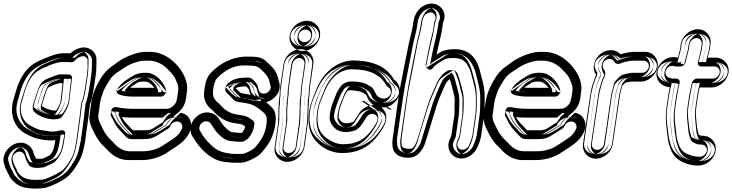

<svg xmlns="http://www.w3.org/2000/svg" viewBox="-29 -847 4153 1089"><path d="M344 -425H309C307 -425 305 -424 303 -424C287 -420 258 -408 244 -402C200 -385 195 -363 175 -306C171 -294 168 -282 166 -276C158 -255 148 -228 169 -209C192 -189 236 -170 277 -170H281L302 -173C309 -174 316 -178 320 -183C338 -204 352 -230 361 -258C362 -261 363 -264 363 -267C370 -331 376 -375 379 -398L380 -401C381 -410 377 -419 369 -423C365 -425 349 -425 344 -425ZM208 -246C211 -261 217 -278 223 -297C232 -326 238 -343 244 -350C260 -359 285 -369 305 -375H326C323 -351 319 -315 314 -269C308 -250 300 -235 290 -221L283 -220C255 -221 224 -233 208 -246ZM431 -256C426 -211 419 -154 409 -86L403 -41C390 28 386 37 355 84C342 104 329 117 317 125C299 137 235 170 210 172C130 178 99 164 78 137C74 131 72 129 70 126C69 124 67 117 65 113C56 97 50 84 47 75L43 61C37 41 53 22 67 16C88 7 106 20 110 33L114 45C117 60 125 73 136 90C145 103 170 107 189 105C202 104 211 103 211 103C215 103 220 102 223 100C240 92 273 81 287 66C325 24 330 -11 340 -83C341 -87 345 -115 312 -107C287 -101 269 -100 258 -101C220 -106 196 -110 189 -113C153 -127 130 -141 119 -153C87 -187 80 -229 99 -285C102 -292 104 -303 108 -316C126 -382 153 -423 183 -443C215 -464 290 -495 319 -495H365C366 -495 368 -495 371 -494C381 -492 393 -498 399 -507C404 -514 414 -521 433 -527C444 -530 454 -530 467 -512C468 -511 469 -509 468 -504C468 -502 467 -500 467 -499C469 -476 468 -450 464 -421L456 -366C449 -315 440 -280 433 -264C432 -261 431 -258 431 -256ZM481 -254C491 -279 499 -316 506 -366L514 -421C519 -452 517 -479 518 -507C520 -557 469 -588 425 -575C404 -569 387 -560 371 -545H327C302 -545 271 -535 232 -519C207 -509 185 -500 159 -483C111 -450 79 -395 59 -322C56 -310 53 -301 51 -295C28 -225 37 -162 80 -116C98 -97 126 -81 165 -66C183 -59 243 -46 285 -52C278 -11 276 7 254 33C243 40 224 48 212 53C206 53 183 55 176 53C167 38 165 32 163 26L159 13C149 -20 107 -53 53 -30C18 -15 -21 31 -6 81L-2 95C2 110 10 122 19 141C29 164 39 175 60 193C91 219 141 226 207 221C227 220 248 213 275 201C330 177 364 155 396 106C429 56 439 34 453 -39L459 -86C469 -153 476 -208 481 -254ZM344 -400H309C297 -397 268 -385 253 -379C219 -366 219 -358 198 -298C194 -288 193 -277 189 -267C180 -242 179 -233 186 -227C203 -212 242 -195 277 -195H278L298 -198C298 -198 301 -199 301 -200C317 -219 329 -240 337 -265C338 -267 338 -268 339 -270C346 -331 351 -376 354 -400ZM192 -227 181 -236 183 -250C186 -269 193 -287 199 -305C208 -335 214 -352 225 -366L228 -370L232 -372C250 -382 277 -393 299 -399L302 -400H355L351 -372C348 -348 343 -312 338 -266V-264L337 -261C330 -241 322 -222 310 -206L304 -198L284 -195H282C247 -196 213 -210 192 -227ZM456 -253C451 -207 444 -150 434 -82L428 -36C415 34 407 50 376 97C362 119 346 134 331 145C309 160 249 193 212 196C130 202 87 189 59 153L58 152L57 151C53 146 53 144 51 142L50 140L48 138C45 132 44 129 43 126C33 109 27 95 23 82L19 68C8 31 35 2 57 -7C93 -22 126 0 134 26L138 39L139 40C141 51 145 59 156 75C159 77 174 81 187 80C201 79 206 78 211 78H212C232 69 263 56 269 49C301 13 305 -11 315 -82C291 -77 270 -74 255 -76C216 -81 193 -85 180 -90C142 -105 116 -119 101 -136C62 -178 54 -231 75 -293C77 -300 81 -309 84 -322C103 -392 132 -439 169 -464C205 -488 279 -520 319 -520H365C369 -520 367 -520 375 -519C375 -519 377 -520 378 -521C387 -534 403 -544 426 -551C433 -553 442 -555 452 -553C467 -550 478 -539 487 -526C490 -521 494 -512 493 -502C493 -499 492 -501 492 -500C494 -475 492 -447 488 -417L480 -362C473 -310 465 -276 456 -254ZM456 -257C451 -211 445 -156 435 -89L428 -44C414 29 407 44 375 93C346 138 319 154 265 178C239 189 220 195 205 196C140 201 98 194 76 175C56 158 51 152 42 131C33 111 25 98 22 88L18 74C8 41 36 5 63 -7C102 -24 129 0 135 20L139 33C141 39 145 51 155 67L160 75L169 77C187 83 208 78 214 78H218L222 76C234 71 254 63 268 54L271 52L273 49C300 18 303 -9 310 -48L315 -82L282 -77C247 -72 186 -84 174 -89C136 -104 112 -118 98 -133C62 -171 54 -223 75 -287C77 -294 80 -303 83 -316C102 -386 132 -434 173 -462C196 -477 216 -486 241 -496C280 -512 308 -520 327 -520H381L388 -527C401 -539 413 -545 432 -551C437 -552 443 -553 448 -553C473 -552 494 -533 493 -508C492 -479 493 -453 489 -425L481 -370C474 -321 466 -284 458 -263L456 -260ZM334 -400H316C305 -396 283 -387 270 -382C244 -372 240 -361 219 -301C215 -290 213 -278 210 -270C202 -247 199 -230 208 -222C223 -209 255 -196 274 -195L281 -196C296 -214 308 -237 316 -262C317 -266 319 -268 319 -268C326 -332 331 -376 334 -400ZM171 -232 161 -240 163 -249C166 -267 172 -282 178 -301C187 -331 192 -348 203 -361L207 -365L212 -368C232 -379 259 -390 285 -397L295 -400H375L371 -373C368 -349 364 -313 359 -267L358 -266V-264C351 -244 343 -228 332 -212L323 -200L288 -195H281C232 -196 193 -214 171 -232ZM476 -255C476 -255 477 -257 477 -258C485 -277 494 -313 501 -364L509 -419C513 -449 514 -476 512 -500V-502C513 -508 512 -517 509 -521C506 -525 503 -528 500 -531C493 -538 484 -546 464 -551C442 -556 421 -552 412 -549C387 -541 370 -531 360 -520H319C258 -520 184 -483 148 -459C108 -432 82 -388 63 -320C59 -307 56 -297 54 -290C34 -231 41 -183 79 -142C95 -125 124 -109 164 -93C184 -85 208 -82 249 -77C265 -75 280 -75 294 -77C290 -47 286 -25 281 -6C274 17 265 35 247 55C242 60 221 70 200 79C195 79 190 79 183 80H177C166 64 162 54 159 42L155 29C152 20 147 12 136 4C119 -9 76 -20 40 -4C8 9 -10 36 -1 65L3 79C6 90 12 104 22 121C23 123 24 128 27 133L28 135L30 137C32 139 32 140 36 146L37 147C65 183 122 203 216 196C273 192 330 155 352 140C369 128 383 113 397 92C417 61 428 45 436 17C440 3 443 -14 448 -38L454 -84C464 -152 471 -209 476 -255ZM436 -256V-258L437 -260C446 -282 454 -318 461 -368L469 -423C473 -453 472 -478 473 -507C474 -536 452 -551 446 -553C432 -549 421 -544 409 -532L396 -520H327C322 -520 298 -515 259 -499C234 -489 216 -482 193 -467C155 -441 124 -389 104 -318C101 -305 97 -296 95 -290C73 -223 83 -167 120 -128C134 -113 155 -101 191 -87C198 -84 253 -74 275 -77L336 -85L330 -50C323 -10 321 13 295 44L292 47L288 50C272 60 252 68 240 73L230 77L217 78C215 78 188 86 154 75L139 71L133 62C123 46 121 36 119 30L115 17C111 3 97 -9 90 -12H88C87 -12 85 -12 80 -10C62 -3 26 35 39 77L43 91C46 103 54 115 63 135C73 157 79 163 98 180C116 195 142 201 201 197C205 197 222 192 247 181C298 158 324 144 354 98C386 49 394 31 408 -42L414 -87C424 -154 431 -210 436 -256Z M649 -310C672 -302 700 -299 735 -299H883C898 -299 910 -313 912 -324V-326C914 -341 907 -351 902 -362C888 -392 848 -434 803 -434H784C763 -434 741 -427 722 -415C707 -405 697 -399 695 -398C678 -389 600 -327 649 -310ZM708 -350C720 -358 725 -362 744 -374C755 -381 765 -384 776 -384H795C803 -384 814 -381 828 -369C836 -362 842 -355 847 -349H742C729 -349 718 -349 708 -350ZM981 -208C1008 -231 1023 -260 1027 -295L1031 -326C1036 -359 1029 -387 1017 -414C1006 -438 989 -464 965 -488C925 -528 876 -553 820 -553H801C776 -553 752 -548 729 -540C696 -529 662 -513 633 -491C629 -488 624 -484 620 -481C595 -465 574 -447 556 -423C528 -383 497 -325 489 -267L479 -194C475 -169 481 -144 493 -119C500 -104 517 -69 528 -55C536 -45 541 -36 547 -30L575 -2C609 37 651 61 700 61H771C827 61 879 46 924 15C976 -20 1017 -40 1044 -92C1054 -111 1059 -135 1053 -156C1045 -185 1021 -209 981 -208ZM915 -180H910H718C700 -180 681 -181 662 -183C671 -166 684 -149 704 -130C710 -124 716 -118 722 -111L725 -108H790C810 -108 824 -111 826 -112C842 -119 881 -146 895 -154C901 -166 907 -172 915 -180ZM725 -230C695 -230 665 -233 634 -239C628 -240 605 -243 601 -215L599 -201C598 -196 600 -190 602 -186C606 -179 610 -173 613 -165C624 -140 642 -115 666 -92C679 -79 691 -58 717 -58H783C806 -58 824 -60 841 -67C859 -75 898 -101 914 -111C921 -115 932 -119 938 -134C944 -145 950 -151 960 -155C984 -164 1000 -152 1004 -136C1007 -125 1004 -119 999 -109C982 -72 941 -53 900 -25C865 -1 825 11 778 11H707C674 11 644 -4 615 -38C609 -45 599 -53 586 -67C581 -73 577 -79 570 -88C560 -101 546 -134 539 -147C529 -166 527 -182 529 -194L539 -267C541 -278 543 -286 545 -292C556 -322 553 -326 573 -360C598 -403 607 -418 643 -441C649 -445 654 -448 660 -452C684 -470 710 -484 739 -493C755 -498 771 -503 793 -503H812C854 -503 892 -487 926 -451L927 -449C949 -429 963 -410 970 -390C970 -389 971 -387 971 -386C981 -369 985 -350 981 -326L976 -295C973 -267 962 -250 941 -237C934 -233 927 -230 917 -230ZM660 -333C670 -349 701 -374 707 -377C711 -379 719 -384 735 -394C751 -404 768 -409 784 -409H803C833 -409 869 -375 880 -351C886 -337 888 -335 887 -330V-328C886 -326 883 -324 883 -324H735C703 -324 677 -328 660 -333ZM706 -326C717 -325 729 -324 742 -324H899L867 -364C861 -372 853 -380 844 -388C827 -402 811 -409 795 -409H776C760 -409 745 -404 731 -395C713 -383 706 -380 694 -371L639 -332ZM981 -183C1009 -184 1024 -168 1029 -149C1032 -136 1029 -118 1021 -103C998 -59 965 -42 910 -5C869 23 822 36 771 36H700C660 36 624 17 594 -18L593 -19C586 -26 578 -35 565 -48C562 -51 557 -59 548 -70C541 -80 521 -116 515 -130C505 -152 501 -171 504 -190L514 -263C521 -315 551 -371 577 -408C594 -430 610 -446 633 -460C638 -463 643 -467 648 -471C675 -491 706 -506 737 -517C758 -524 779 -528 801 -528H820C869 -528 910 -507 947 -470C969 -448 984 -425 994 -403C1005 -380 1010 -357 1006 -330L1002 -299C998 -268 986 -246 964 -227L910 -181ZM914 -205H910H718C701 -205 683 -206 665 -208L619 -213L640 -172C650 -152 666 -132 687 -112C693 -106 697 -101 703 -94C707 -90 711 -86 714 -85L719 -83H790C813 -83 826 -84 836 -89C856 -98 895 -125 908 -133L914 -136L917 -142C923 -152 925 -155 932 -162L980 -208ZM725 -205H917C931 -205 944 -208 954 -215C981 -232 997 -258 1001 -292L1006 -322C1010 -351 1005 -377 993 -399C984 -425 968 -446 944 -468C905 -509 861 -528 812 -528H793C768 -528 748 -522 731 -517C699 -507 671 -492 645 -472C640 -468 634 -465 629 -462C590 -437 576 -414 552 -372C532 -336 530 -327 521 -300C518 -292 517 -283 515 -271L504 -198C502 -181 503 -159 516 -135C523 -123 537 -90 550 -73C557 -65 561 -58 566 -52L567 -50L568 -49C582 -35 592 -26 596 -21C629 17 666 36 707 36H778C830 36 875 22 914 -4C953 -30 1000 -51 1022 -98C1026 -106 1033 -123 1028 -143C1020 -172 988 -193 951 -178C936 -172 924 -161 916 -146V-145L915 -144C913 -138 911 -138 901 -132C884 -122 844 -96 830 -90C819 -85 806 -83 783 -83H717C706 -83 702 -91 684 -110C661 -132 644 -153 635 -174C631 -182 628 -191 624 -198L626 -211C626 -213 627 -215 627 -215H629C661 -208 694 -205 725 -205ZM678 -330C690 -327 709 -324 735 -324H866C866 -325 867 -326 867 -326V-328C868 -338 865 -343 859 -355C847 -380 812 -407 802 -409H784C781 -409 770 -407 755 -398C739 -388 732 -384 726 -381C720 -377 681 -344 678 -330ZM701 -326 627 -333 673 -366C685 -375 693 -380 711 -391C727 -401 748 -409 776 -409H795C829 -409 850 -396 866 -382C875 -374 883 -367 889 -359L916 -324H742C727 -324 714 -325 701 -326ZM983 -183C983 -183 1001 -180 1009 -152C1013 -136 1008 -115 1000 -99C976 -53 945 -38 890 -1C851 26 811 36 771 36H700C680 36 648 25 616 -12L615 -13L614 -14L586 -42C583 -45 578 -53 569 -64C561 -74 543 -111 536 -125C525 -148 521 -170 524 -192L534 -265C542 -320 572 -376 598 -413C615 -435 632 -451 654 -465C659 -469 664 -472 669 -476C695 -495 725 -509 753 -519C771 -525 786 -528 801 -528H820C850 -528 887 -514 925 -476C947 -454 963 -431 974 -408C985 -384 990 -358 986 -328L982 -297C978 -264 964 -240 943 -222L894 -180ZM912 -205 996 -208 954 -168C947 -162 944 -158 938 -147L935 -141L929 -137C916 -129 879 -103 854 -92C835 -84 818 -83 790 -83H708L696 -89C690 -92 685 -96 681 -100C675 -107 671 -112 665 -118C644 -138 629 -158 619 -177L599 -216L671 -208C687 -206 703 -205 718 -205H910ZM725 -205H917C928 -205 941 -206 951 -209C961 -212 969 -216 975 -220C1005 -238 1017 -262 1021 -293L1026 -324C1030 -351 1026 -374 1014 -394V-395C1005 -419 990 -440 966 -462C928 -502 879 -528 812 -528H793C759 -528 735 -521 717 -515C682 -504 651 -487 624 -467C619 -463 614 -460 609 -457C568 -431 555 -410 531 -368C511 -333 511 -325 501 -297C499 -290 497 -281 495 -269L484 -196C483 -187 483 -176 486 -164C488 -156 490 -148 495 -139C502 -126 515 -95 528 -78C535 -70 540 -63 545 -57L546 -56L547 -55C561 -41 570 -32 574 -27C605 9 646 36 707 36H778C841 36 894 19 935 -9C973 -35 1021 -58 1042 -102C1046 -111 1053 -124 1049 -140C1047 -149 1041 -158 1031 -166C1012 -182 968 -188 934 -175C913 -167 902 -155 895 -141C891 -131 892 -134 881 -128C864 -118 822 -90 812 -86C807 -84 804 -83 783 -83H725C720 -87 714 -94 705 -104C682 -126 666 -147 656 -170C652 -178 648 -187 644 -194V-199L646 -211C674 -207 698 -205 725 -205Z M1392 -309C1391 -311 1390 -315 1389 -317L1383 -339C1381 -344 1371 -354 1367 -357C1337 -357 1317 -352 1307 -347C1314 -340 1332 -322 1337 -319C1358 -316 1358 -315 1392 -309ZM1480 -267C1524 -278 1571 -325 1554 -382L1545 -415C1539 -438 1524 -459 1500 -481C1495 -485 1489 -491 1482 -498C1455 -525 1427 -526 1360 -526H1358C1286 -521 1221 -490 1168 -435C1146 -413 1136 -381 1131 -345C1130 -335 1129 -325 1128 -316C1126 -279 1144 -247 1171 -226C1181 -218 1182 -215 1187 -210C1219 -177 1256 -155 1298 -149C1319 -146 1333 -144 1341 -142C1343 -142 1350 -138 1362 -130C1359 -115 1351 -102 1343 -93H1332L1289 -97H1287C1285 -97 1269 -103 1246 -127C1236 -137 1231 -145 1227 -151L1211 -175C1191 -209 1139 -223 1095 -193C1057 -167 1038 -114 1062 -74C1079 -47 1096 -21 1121 4C1159 42 1201 68 1251 72L1270 74C1280 75 1291 76 1306 76H1334C1352 76 1370 70 1388 62C1414 50 1438 38 1453 20C1464 8 1473 -4 1481 -14C1509 -51 1526 -94 1533 -145C1538 -181 1535 -212 1517 -233C1507 -245 1495 -256 1480 -267ZM1279 -47 1321 -43H1323H1343C1353 -43 1360 -49 1367 -53C1379 -60 1383 -67 1391 -78C1405 -97 1410 -116 1414 -143C1415 -151 1411 -159 1406 -163C1373 -189 1363 -190 1312 -198C1282 -203 1252 -217 1227 -245C1220 -252 1215 -259 1206 -266C1181 -286 1175 -306 1181 -345C1185 -376 1194 -395 1202 -403C1246 -449 1296 -476 1353 -476C1393 -476 1417 -473 1424 -471C1443 -465 1451 -453 1462 -443C1483 -423 1493 -406 1496 -396L1505 -362C1508 -352 1507 -347 1502 -337C1486 -309 1445 -309 1439 -335L1432 -360C1428 -375 1411 -390 1401 -399C1391 -408 1382 -407 1374 -407C1331 -407 1295 -401 1269 -378C1262 -372 1252 -363 1251 -353L1249 -342C1248 -334 1251 -326 1256 -322C1259 -319 1269 -310 1281 -297C1294 -283 1303 -271 1322 -269C1341 -267 1342 -265 1372 -261C1413 -255 1457 -220 1476 -198C1482 -190 1487 -175 1483 -145C1474 -80 1449 -47 1417 -10C1411 -3 1366 26 1341 26H1313C1300 26 1290 26 1284 25L1264 22C1227 17 1194 4 1160 -33L1159 -34C1138 -53 1124 -74 1111 -96L1106 -104C1101 -112 1100 -120 1103 -130C1111 -160 1152 -170 1167 -145L1183 -121C1201 -91 1243 -49 1279 -47ZM1415 -318C1414 -319 1414 -321 1414 -323L1407 -347L1406 -349C1399 -365 1388 -371 1384 -375L1377 -382H1367C1334 -382 1312 -378 1296 -370L1265 -355L1289 -330C1296 -322 1310 -305 1323 -297L1328 -294H1333C1353 -292 1353 -291 1387 -285L1430 -277ZM1465 -247C1479 -237 1490 -227 1498 -217C1509 -204 1513 -182 1508 -149C1501 -102 1486 -62 1461 -29C1452 -18 1445 -9 1434 3C1423 16 1403 28 1378 40C1361 48 1347 51 1334 51H1306C1292 51 1281 51 1273 50L1254 47H1253C1211 44 1174 22 1139 -14C1116 -38 1099 -61 1083 -87C1068 -112 1079 -152 1109 -172C1143 -195 1178 -182 1190 -162L1205 -138C1211 -128 1218 -121 1228 -110C1253 -83 1268 -74 1286 -72C1304 -70 1314 -69 1329 -68H1330H1353L1361 -76C1369 -85 1377 -96 1382 -110C1384 -115 1385 -121 1386 -126L1389 -141L1376 -150C1363 -160 1356 -164 1347 -166C1338 -168 1323 -171 1302 -174C1275 -178 1251 -188 1228 -206C1220 -212 1212 -219 1205 -227C1203 -229 1199 -236 1187 -245C1165 -262 1151 -287 1153 -314C1154 -323 1154 -332 1155 -341C1160 -375 1170 -400 1186 -417C1236 -469 1295 -496 1360 -501C1430 -501 1446 -500 1465 -481L1483 -463C1505 -442 1517 -425 1521 -409L1530 -375C1541 -336 1509 -299 1474 -291L1422 -278ZM1280 -72C1260 -73 1221 -107 1204 -134L1190 -156C1179 -174 1171 -177 1158 -181C1126 -191 1089 -173 1079 -137C1075 -122 1077 -105 1085 -91L1089 -83C1102 -61 1119 -38 1142 -16C1181 26 1219 42 1261 47L1280 49C1288 50 1299 51 1313 51H1341C1380 51 1423 22 1436 7C1469 -31 1498 -71 1508 -141C1513 -174 1509 -198 1495 -214C1473 -239 1427 -277 1376 -285C1348 -289 1347 -292 1325 -294C1317 -295 1314 -298 1299 -314C1287 -327 1279 -336 1274 -340L1276 -349C1277 -350 1280 -354 1285 -359C1304 -376 1333 -382 1374 -382C1384 -382 1382 -383 1384 -381C1394 -371 1407 -357 1408 -353L1414 -329C1417 -315 1427 -304 1438 -298C1466 -282 1506 -292 1524 -324C1528 -331 1531 -339 1532 -348C1533 -356 1531 -364 1529 -369L1521 -402C1516 -420 1502 -440 1479 -461C1472 -468 1458 -487 1431 -495C1417 -499 1394 -501 1353 -501C1288 -501 1231 -469 1184 -420C1170 -406 1161 -383 1156 -349C1150 -305 1159 -272 1191 -247C1198 -242 1202 -237 1209 -229C1238 -197 1273 -179 1309 -174C1361 -166 1360 -168 1389 -145C1385 -119 1382 -107 1371 -93C1362 -81 1361 -78 1354 -74C1347 -70 1343 -68 1343 -68H1323ZM1436 -314 1451 -272 1377 -286C1342 -293 1346 -292 1327 -294L1313 -296L1303 -302C1287 -312 1275 -328 1267 -336L1251 -353L1278 -366C1299 -376 1329 -382 1367 -382H1393L1406 -370C1410 -366 1422 -358 1427 -345V-344L1434 -320C1434 -318 1435 -316 1436 -314ZM1444 -252C1457 -242 1468 -233 1476 -223C1488 -209 1493 -181 1488 -147C1481 -98 1465 -57 1440 -24C1432 -13 1424 -3 1413 9C1402 22 1384 32 1360 43C1345 50 1336 51 1334 51H1306C1293 51 1284 51 1280 50L1259 47H1257C1232 45 1196 29 1160 -8C1137 -32 1120 -55 1104 -82C1085 -113 1104 -160 1130 -177C1138 -182 1143 -184 1145 -184C1145 -184 1152 -187 1164 -173C1166 -171 1167 -170 1169 -167L1184 -143C1189 -135 1196 -127 1206 -116C1229 -92 1241 -75 1285 -72L1328 -68H1370L1383 -81C1387 -86 1391 -91 1394 -96C1400 -105 1404 -117 1406 -128L1408 -137L1397 -145C1383 -155 1378 -161 1358 -165C1347 -168 1332 -170 1310 -173C1294 -175 1276 -182 1256 -196C1246 -203 1236 -211 1227 -221C1225 -223 1220 -230 1208 -240C1187 -256 1171 -283 1173 -315C1174 -324 1175 -333 1176 -343C1181 -378 1191 -406 1208 -423C1258 -475 1313 -497 1362 -501C1429 -501 1427 -502 1443 -486C1450 -479 1456 -474 1461 -469C1483 -448 1496 -430 1501 -411L1510 -378C1524 -329 1477 -294 1461 -290L1409 -277ZM1286 -72C1272 -77 1239 -107 1225 -129L1210 -153C1201 -167 1183 -180 1152 -183C1133 -185 1116 -182 1103 -177C1077 -167 1064 -151 1059 -134C1055 -121 1056 -108 1063 -96L1068 -88C1081 -66 1097 -44 1120 -22C1158 19 1201 40 1254 47L1273 49C1285 51 1297 51 1313 51H1341C1404 51 1448 13 1458 1C1479 -23 1498 -47 1511 -80C1518 -98 1525 -119 1528 -143C1533 -174 1530 -194 1517 -209C1496 -233 1451 -275 1384 -285C1361 -289 1357 -290 1336 -293C1333 -296 1328 -302 1321 -309C1309 -322 1300 -331 1295 -335C1294 -336 1294 -338 1294 -340L1296 -351C1296 -354 1300 -358 1307 -364C1323 -378 1337 -381 1367 -382C1376 -373 1385 -363 1387 -356L1394 -332C1398 -317 1412 -298 1446 -292C1464 -289 1484 -291 1499 -295C1523 -302 1537 -315 1545 -329C1552 -341 1554 -354 1550 -366L1541 -400C1537 -415 1524 -433 1501 -455C1495 -461 1483 -481 1445 -493C1421 -500 1396 -501 1353 -501C1268 -501 1208 -462 1163 -415C1153 -405 1147 -393 1142 -375C1140 -367 1137 -357 1136 -347C1130 -306 1136 -278 1169 -252C1175 -247 1180 -242 1187 -234C1215 -203 1253 -181 1301 -174C1352 -166 1339 -173 1368 -150C1369 -149 1369 -147 1369 -145C1367 -129 1364 -116 1360 -106C1357 -99 1354 -94 1349 -88C1340 -76 1338 -73 1333 -70L1331 -68H1326Z M1675 -568C1629 -568 1586 -529 1579 -483L1561 -359C1558 -339 1557 -322 1557 -305L1555 -291C1553 -275 1551 -264 1552 -254V-245C1550 -236 1550 -226 1550 -213C1551 -185 1548 -181 1549 -151L1529 -13C1522 33 1555 71 1601 71C1647 71 1691 33 1698 -13L1717 -149C1717 -150 1718 -150 1718 -151L1720 -187L1721 -244L1722 -245V-248L1723 -282L1726 -305V-307L1728 -343C1728 -349 1729 -354 1730 -359L1748 -483C1755 -529 1721 -568 1675 -568ZM1608 21C1589 21 1576 5 1579 -13L1599 -153C1601 -168 1600 -184 1600 -189C1601 -198 1599 -233 1601 -242C1605 -264 1601 -263 1605 -291L1607 -307C1607 -308 1608 -310 1608 -311C1608 -324 1608 -340 1611 -359L1629 -483C1632 -501 1649 -518 1668 -518C1687 -518 1701 -501 1698 -483L1680 -359C1679 -352 1678 -345 1678 -339L1676 -304L1672 -281V-278L1671 -244V-242V-239L1669 -181L1667 -148L1648 -13C1645 5 1627 21 1608 21ZM1704 -679C1723 -679 1739 -661 1736 -642C1733 -622 1717 -608 1697 -608C1678 -608 1661 -626 1664 -645C1667 -665 1684 -679 1704 -679ZM1614 -645C1621 -691 1664 -729 1711 -729C1758 -729 1793 -689 1786 -642C1779 -596 1735 -558 1689 -558C1642 -558 1607 -598 1614 -645ZM1675 -543C1643 -543 1608 -512 1603 -479L1585 -355C1582 -336 1582 -321 1582 -305V-303L1580 -287C1578 -272 1577 -263 1577 -256C1577 -249 1577 -244 1576 -239C1575 -233 1575 -227 1575 -214C1576 -183 1573 -179 1574 -151V-149L1554 -9C1550 20 1568 42 1594 46H1601C1634 46 1668 16 1673 -17L1693 -153L1695 -188L1696 -246V-247C1696 -248 1697 -248 1697 -249L1698 -285L1701 -309L1704 -345C1704 -351 1704 -357 1705 -363L1723 -487C1727 -516 1709 -539 1683 -543ZM1608 46C1574 46 1549 16 1554 -17L1574 -157C1576 -168 1574 -180 1575 -192C1576 -198 1574 -230 1577 -246C1580 -262 1575 -262 1580 -295L1582 -311C1582 -326 1583 -343 1586 -363L1604 -487C1608 -518 1636 -543 1668 -543C1703 -543 1727 -511 1722 -479L1704 -355C1703 -349 1703 -343 1703 -337L1701 -301L1697 -277L1696 -241V-240V-239V-238L1694 -180L1692 -145L1673 -9C1668 22 1640 46 1608 46ZM1704 -704C1739 -704 1765 -672 1760 -638C1755 -606 1729 -583 1697 -583C1663 -583 1634 -614 1639 -649C1644 -682 1672 -704 1704 -704ZM1639 -641C1635 -612 1654 -587 1682 -583H1689C1722 -583 1756 -612 1761 -646C1765 -676 1745 -700 1718 -704H1711C1677 -704 1644 -675 1639 -641ZM1675 -543C1669 -542 1629 -521 1623 -481L1606 -357C1603 -337 1602 -321 1602 -305V-304L1600 -289C1598 -273 1596 -263 1597 -255C1597 -249 1597 -246 1596 -242C1594 -235 1595 -227 1595 -214C1596 -184 1593 -180 1594 -151V-150L1574 -11C1568 28 1599 46 1601 46C1604 46 1647 28 1653 -15L1673 -151V-152L1675 -187L1676 -245V-247L1677 -248L1678 -284L1681 -307V-308L1683 -344C1683 -350 1684 -355 1685 -361L1703 -485C1708 -521 1680 -542 1675 -543ZM1608 46C1540 46 1531 4 1534 -15L1554 -155C1556 -168 1554 -182 1555 -191C1556 -199 1554 -231 1557 -244C1561 -262 1556 -262 1560 -293L1562 -309V-311C1561 -325 1563 -341 1566 -361L1584 -485C1587 -505 1604 -543 1668 -543C1738 -543 1745 -499 1742 -481L1725 -357C1724 -351 1723 -344 1723 -338L1721 -303L1717 -279V-278L1716 -242V-240V-239L1714 -181L1712 -147L1693 -11C1690 10 1670 46 1608 46ZM1704 -704C1643 -704 1622 -669 1619 -647C1616 -626 1628 -583 1697 -583C1759 -583 1777 -618 1780 -640C1783 -660 1774 -704 1704 -704ZM1659 -643C1652 -597 1689 -583 1689 -583C1692 -583 1735 -600 1741 -644C1747 -685 1713 -704 1711 -704C1708 -704 1665 -687 1659 -643Z M2091 -251C2052 -251 2021 -228 2005 -200C2000 -192 1997 -186 1994 -182C1990 -176 1983 -168 1979 -160C1978 -159 1977 -158 1971 -154C1958 -150 1947 -148 1939 -148C1917 -148 1903 -155 1892 -179C1892 -179 1891 -188 1893 -205C1895 -221 1900 -239 1908 -259L1919 -289C1923 -299 1927 -306 1929 -311L1941 -331C1942 -332 1946 -335 1959 -335C1976 -335 1992 -333 2008 -329C2029 -324 2031 -319 2045 -311C2052 -305 2055 -293 2059 -284C2067 -270 2078 -259 2091 -251ZM2133 -238C2178 -234 2221 -266 2234 -303C2249 -345 2230 -380 2205 -396C2166 -467 2089 -504 1970 -504C1958 -504 1946 -502 1932 -499C1857 -480 1794 -417 1765 -339C1750 -298 1733 -269 1725 -216C1712 -126 1733 -71 1782 -28C1820 5 1867 21 1911 21C2028 21 2092 -35 2146 -126C2174 -174 2163 -218 2133 -238ZM2169 -294C2143 -278 2114 -295 2104 -312C2096 -327 2092 -343 2078 -353C2073 -357 2068 -358 2061 -363C2041 -378 2001 -385 1966 -385C1943 -385 1915 -376 1901 -354L1887 -332C1882 -324 1878 -315 1873 -301L1861 -271C1852 -248 1846 -226 1843 -205C1840 -185 1839 -168 1846 -153C1862 -118 1892 -98 1932 -98C1948 -98 1964 -101 1983 -107C1999 -112 2015 -129 2024 -143C2033 -157 2039 -164 2048 -180C2056 -194 2076 -207 2096 -198C2113 -190 2119 -173 2103 -146C2072 -94 2041 -63 2009 -48C1984 -35 1954 -29 1918 -29C1885 -29 1851 -41 1818 -68C1792 -89 1778 -115 1774 -144C1771 -167 1771 -191 1775 -216C1779 -242 1784 -261 1790 -274C1808 -314 1815 -343 1840 -380C1866 -418 1898 -441 1937 -451C1948 -453 1955 -454 1962 -454C2029 -454 2077 -442 2107 -421C2112 -417 2118 -414 2124 -410C2134 -403 2156 -376 2162 -364C2164 -360 2168 -356 2171 -354C2191 -344 2197 -310 2169 -294ZM2104 -273 2181 -226H2091C2062 -226 2040 -209 2027 -187C2022 -178 2017 -172 2014 -167C2008 -159 2003 -153 2002 -150L2000 -146L1998 -143C1996 -141 1991 -137 1985 -133L1982 -131L1978 -130C1964 -126 1950 -123 1939 -123C1909 -123 1884 -138 1869 -169C1864 -181 1865 -188 1868 -209C1871 -227 1876 -247 1884 -268L1896 -298C1900 -309 1903 -316 1906 -322L1907 -323L1922 -346L1923 -347C1928 -353 1942 -360 1959 -360C1978 -360 1996 -358 2014 -354C2040 -348 2050 -336 2057 -332L2060 -331L2062 -329C2076 -316 2078 -301 2081 -296C2087 -286 2095 -279 2104 -273ZM2119 -217C2136 -205 2147 -179 2124 -139C2073 -52 2018 -4 1911 -4C1873 -4 1831 -18 1798 -47C1755 -84 1738 -127 1750 -212C1757 -261 1772 -286 1788 -330C1814 -401 1873 -458 1938 -475C1952 -478 1960 -479 1970 -479C2085 -479 2151 -444 2184 -384L2187 -379L2192 -375C2208 -365 2221 -342 2210 -311C2201 -284 2167 -260 2135 -263L2038 -273ZM2181 -272C2191 -278 2200 -286 2205 -295C2222 -324 2212 -360 2184 -376C2174 -395 2155 -419 2138 -430C2132 -434 2127 -438 2122 -441C2086 -466 2032 -479 1962 -479C1953 -479 1944 -478 1931 -475C1885 -463 1849 -437 1820 -394C1792 -353 1784 -321 1767 -284C1760 -268 1754 -246 1750 -219C1746 -192 1745 -166 1749 -140C1754 -106 1771 -74 1802 -49C1839 -18 1879 -4 1918 -4C1957 -4 1991 -12 2020 -26C2059 -44 2093 -78 2125 -133C2137 -153 2142 -177 2132 -197C2126 -209 2117 -216 2107 -221C2071 -238 2038 -214 2026 -193C2018 -179 2012 -172 2002 -156C1995 -145 1983 -133 1976 -131C1959 -126 1944 -123 1932 -123C1902 -123 1881 -137 1868 -164C1865 -171 1864 -183 1867 -202C1870 -221 1876 -240 1884 -262L1896 -292C1902 -306 1905 -314 1908 -319L1922 -341C1930 -353 1947 -360 1966 -360C1999 -360 2034 -352 2046 -343C2055 -337 2061 -334 2063 -333C2069 -329 2073 -319 2082 -301L2083 -300V-299C2098 -274 2139 -247 2181 -272ZM2124 -268C2117 -273 2109 -280 2102 -291C2098 -299 2097 -310 2083 -323L2081 -326L2077 -328C2074 -330 2060 -344 2026 -352C2005 -357 1982 -360 1959 -360C1929 -360 1906 -348 1901 -342L1900 -340L1886 -319L1885 -318C1882 -313 1879 -305 1875 -294L1864 -264C1856 -243 1851 -224 1848 -207C1845 -187 1845 -181 1849 -173C1862 -147 1887 -123 1939 -123C1959 -123 1975 -127 1992 -132L2000 -134L2006 -138C2013 -143 2017 -147 2019 -149L2022 -151L2023 -154C2025 -159 2030 -165 2035 -173C2038 -178 2043 -183 2048 -192C2064 -219 2087 -226 2091 -226H2194ZM2098 -222 2021 -275 2141 -263C2141 -263 2177 -272 2189 -308C2202 -345 2184 -372 2171 -380L2165 -384L2162 -389C2127 -453 2068 -479 1970 -479C1965 -479 1961 -478 1950 -476C1899 -462 1837 -408 1809 -333C1793 -290 1777 -265 1770 -214C1757 -126 1778 -79 1820 -42C1852 -14 1887 -4 1911 -4C1994 -4 2049 -42 2103 -134C2128 -177 2113 -212 2098 -222ZM2201 -276C2167 -256 2119 -262 2094 -275C2077 -284 2069 -294 2062 -305C2055 -318 2051 -328 2046 -334L2042 -338C2041 -339 2035 -341 2025 -348C2018 -353 1993 -360 1966 -360C1964 -360 1952 -360 1943 -346L1929 -324C1926 -319 1923 -310 1917 -296L1905 -266C1903 -260 1900 -253 1898 -247C1893 -232 1889 -217 1887 -203C1884 -183 1884 -170 1889 -160C1904 -128 1925 -123 1932 -123C1936 -123 1944 -124 1960 -129C1964 -131 1975 -141 1981 -151C1991 -167 1997 -173 2005 -188C2011 -199 2039 -236 2102 -225C2111 -223 2118 -220 2125 -217C2164 -198 2163 -168 2146 -138C2114 -84 2082 -49 2039 -29C2007 -13 1965 -4 1918 -4C1864 -4 1817 -23 1780 -54C1749 -80 1734 -110 1729 -142C1725 -167 1726 -192 1730 -218C1733 -236 1736 -250 1740 -263C1742 -269 1744 -275 1746 -280C1763 -318 1771 -349 1798 -389C1826 -430 1864 -459 1918 -473L1919 -474H1920C1934 -477 1948 -479 1962 -479C2039 -479 2102 -464 2142 -436C2147 -433 2153 -430 2159 -426C2180 -413 2196 -389 2205 -371C2242 -348 2247 -303 2201 -276Z M2440 -757C2443 -748 2443 -740 2437 -729C2435 -726 2434 -723 2434 -720L2431 -698C2428 -677 2424 -657 2419 -640C2407 -595 2395 -530 2385 -478C2385 -478 2400 -430 2428 -463C2448 -487 2464 -492 2490 -509C2496 -513 2513 -518 2539 -518C2581 -518 2605 -509 2626 -472C2640 -446 2643 -430 2650 -403C2660 -363 2671 -335 2670 -283C2669 -248 2672 -229 2666 -189L2650 -76C2650 -74 2643 -52 2631 -22C2627 -13 2621 -7 2611 -2C2580 14 2555 -15 2568 -43L2577 -63C2581 -72 2580 -71 2581 -77L2599 -202V-205L2600 -221C2601 -257 2604 -294 2596 -325C2590 -348 2586 -369 2579 -391C2572 -412 2570 -427 2557 -442C2549 -451 2539 -449 2523 -449C2512 -449 2499 -439 2493 -435C2482 -428 2477 -420 2468 -409C2457 -395 2448 -377 2438 -353C2415 -299 2408 -287 2389 -224C2370 -160 2360 -125 2342 -68L2333 -42C2329 -30 2322 -19 2312 -8C2309 -5 2301 0 2277 -4C2255 -8 2250 -15 2249 -23C2247 -35 2247 -49 2249 -66L2279 -279C2283 -310 2288 -336 2292 -357C2309 -439 2324 -519 2339 -599C2344 -625 2358 -672 2362 -698L2365 -719C2370 -752 2381 -765 2395 -772C2418 -783 2434 -773 2440 -757ZM2379 -817C2341 -799 2321 -762 2315 -719L2312 -698C2308 -673 2295 -626 2290 -601C2269 -491 2246 -394 2229 -279L2199 -66C2196 -45 2195 -26 2199 -8C2204 22 2230 40 2262 46C2292 51 2324 47 2347 23C2363 6 2374 -11 2381 -32L2390 -60C2408 -118 2418 -151 2438 -216C2457 -280 2461 -285 2484 -339C2497 -371 2504 -386 2522 -398C2528 -382 2534 -360 2538 -341C2542 -324 2551 -298 2550 -277C2549 -252 2549 -238 2549 -215V-200L2531 -79L2522 -57C2500 -6 2528 36 2563 48C2612 64 2660 29 2677 -8C2691 -39 2698 -62 2700 -76L2716 -189C2722 -229 2719 -253 2720 -289C2721 -336 2714 -367 2704 -403C2694 -439 2690 -468 2672 -500C2646 -547 2602 -570 2545 -568C2516 -567 2489 -564 2467 -550C2460 -545 2454 -541 2447 -537C2459 -600 2473 -639 2481 -698L2483 -716C2493 -736 2496 -760 2488 -780C2475 -815 2431 -842 2379 -817ZM2463 -766C2469 -750 2469 -736 2459 -717C2459 -717 2458 -717 2458 -716L2455 -694C2452 -672 2448 -652 2443 -634C2432 -593 2421 -532 2411 -481C2434 -507 2453 -515 2476 -530C2489 -539 2510 -543 2539 -543C2585 -543 2623 -530 2648 -484C2664 -455 2669 -435 2675 -409C2684 -371 2696 -338 2695 -282C2694 -249 2697 -227 2691 -185L2675 -72C2674 -62 2666 -45 2654 -13V-12V-11C2648 2 2637 13 2623 20C2592 36 2559 24 2546 -2C2538 -17 2537 -34 2546 -54L2554 -73C2555 -76 2555 -77 2556 -79V-81L2574 -205V-206L2575 -222C2576 -259 2579 -293 2572 -318C2565 -342 2561 -363 2555 -383C2548 -406 2547 -415 2540 -424H2523C2522 -424 2515 -419 2507 -414C2500 -410 2497 -406 2488 -394C2479 -383 2471 -366 2461 -343C2438 -288 2432 -279 2413 -217C2394 -153 2384 -118 2366 -61L2357 -34V-33C2351 -18 2342 -4 2330 9C2319 20 2301 26 2273 21C2246 16 2228 1 2225 -19C2223 -32 2221 -50 2224 -70L2254 -283C2259 -314 2264 -340 2268 -362C2285 -444 2300 -523 2315 -604C2320 -631 2334 -679 2337 -702L2340 -723C2345 -760 2361 -784 2384 -795C2418 -811 2452 -795 2463 -766ZM2390 -794C2430 -813 2456 -794 2464 -772C2469 -759 2468 -741 2461 -726L2459 -723L2456 -702C2448 -646 2435 -606 2422 -542L2411 -485L2460 -516C2467 -520 2474 -524 2481 -529C2496 -539 2517 -542 2546 -543C2595 -545 2629 -527 2650 -488C2665 -460 2670 -435 2680 -397C2690 -362 2696 -334 2695 -290C2694 -252 2696 -231 2691 -193L2675 -80C2674 -70 2667 -48 2654 -18C2641 10 2603 36 2571 25C2549 18 2528 -9 2545 -47L2556 -72L2574 -198V-214C2574 -237 2574 -252 2575 -276C2576 -305 2565 -332 2562 -347C2558 -366 2553 -389 2546 -407L2534 -436L2508 -419C2483 -402 2474 -380 2461 -349C2439 -296 2434 -289 2414 -224C2394 -159 2384 -125 2366 -67L2358 -40C2351 -22 2342 -8 2328 6C2313 22 2292 26 2266 21C2240 16 2227 5 2224 -13C2221 -29 2220 -43 2223 -62L2254 -275C2270 -389 2293 -485 2314 -596C2318 -619 2332 -666 2336 -694L2339 -715C2344 -753 2362 -781 2390 -794ZM2484 -762C2481 -771 2475 -781 2462 -789C2437 -805 2393 -804 2366 -791C2337 -777 2325 -755 2320 -721L2317 -700C2313 -675 2300 -628 2295 -601C2280 -521 2265 -442 2248 -360C2244 -338 2238 -312 2234 -281L2204 -68C2201 -49 2202 -34 2204 -21C2206 -8 2223 13 2264 20C2305 27 2340 15 2352 3C2364 -10 2373 -22 2378 -37L2386 -64C2404 -121 2415 -156 2434 -220C2453 -283 2459 -292 2482 -347C2492 -371 2500 -387 2509 -399C2517 -409 2522 -414 2525 -417C2528 -409 2530 -400 2534 -387C2540 -366 2544 -345 2551 -321C2558 -294 2556 -257 2555 -221L2554 -205V-204L2536 -79C2535 -73 2538 -80 2533 -69L2525 -49C2515 -26 2518 -2 2545 15C2569 30 2614 31 2642 17C2660 8 2669 -4 2675 -16C2688 -48 2694 -67 2695 -74L2711 -187C2717 -228 2714 -249 2715 -283C2716 -337 2704 -367 2695 -406C2689 -432 2684 -451 2669 -479C2646 -521 2601 -543 2539 -543C2503 -543 2474 -537 2456 -525C2449 -521 2442 -517 2437 -514C2445 -558 2454 -603 2463 -637C2468 -655 2472 -674 2475 -696L2479 -718C2479 -719 2480 -721 2480 -722C2488 -736 2489 -749 2484 -762ZM2408 -798C2386 -788 2365 -758 2359 -717L2356 -696C2352 -669 2338 -622 2334 -599C2313 -489 2290 -391 2274 -277L2243 -64C2240 -44 2240 -28 2244 -11C2248 14 2265 20 2275 22C2287 24 2293 26 2307 12C2321 -2 2330 -18 2337 -37L2345 -64C2363 -122 2373 -156 2393 -221C2413 -286 2419 -292 2441 -345C2454 -376 2460 -396 2488 -414L2547 -453L2566 -403C2573 -386 2578 -363 2582 -344C2586 -328 2596 -301 2595 -276C2594 -252 2594 -238 2594 -215V-199L2576 -75L2566 -52C2546 -6 2578 24 2586 27H2588C2592 27 2621 12 2633 -14C2647 -44 2653 -66 2655 -78L2671 -191C2677 -230 2674 -252 2675 -289C2676 -335 2670 -364 2660 -399C2650 -436 2645 -464 2629 -493C2605 -536 2575 -544 2548 -543C2522 -542 2511 -541 2501 -534C2494 -529 2487 -524 2480 -520L2386 -461L2402 -540C2414 -604 2428 -643 2436 -700L2439 -720L2440 -722C2448 -739 2450 -759 2444 -775C2437 -792 2421 -801 2419 -802C2419 -802 2415 -801 2408 -798Z M2885 -310C2908 -302 2936 -299 2971 -299H3119C3134 -299 3146 -313 3148 -324V-326C3150 -341 3143 -351 3138 -362C3124 -392 3084 -434 3039 -434H3020C2999 -434 2977 -427 2958 -415C2943 -405 2933 -399 2931 -398C2914 -389 2836 -327 2885 -310ZM2944 -350C2956 -358 2961 -362 2980 -374C2991 -381 3001 -384 3012 -384H3031C3039 -384 3050 -381 3064 -369C3072 -362 3078 -355 3083 -349H2978C2965 -349 2954 -349 2944 -350ZM3217 -208C3244 -231 3259 -260 3263 -295L3267 -326C3272 -359 3265 -387 3253 -414C3242 -438 3225 -464 3201 -488C3161 -528 3112 -553 3056 -553H3037C3012 -553 2988 -548 2965 -540C2932 -529 2898 -513 2869 -491C2865 -488 2860 -484 2856 -481C2831 -465 2810 -447 2792 -423C2764 -383 2733 -325 2725 -267L2715 -194C2711 -169 2717 -144 2729 -119C2736 -104 2753 -69 2764 -55C2772 -45 2777 -36 2783 -30L2811 -2C2845 37 2887 61 2936 61H3007C3063 61 3115 46 3160 15C3212 -20 3253 -40 3280 -92C3290 -111 3295 -135 3289 -156C3281 -185 3257 -209 3217 -208ZM3151 -180H3146H2954C2936 -180 2917 -181 2898 -183C2907 -166 2920 -149 2940 -130C2946 -124 2952 -118 2958 -111L2961 -108H3026C3046 -108 3060 -111 3062 -112C3078 -119 3117 -146 3131 -154C3137 -166 3143 -172 3151 -180ZM2961 -230C2931 -230 2901 -233 2870 -239C2864 -240 2841 -243 2837 -215L2835 -201C2834 -196 2836 -190 2838 -186C2842 -179 2846 -173 2849 -165C2860 -140 2878 -115 2902 -92C2915 -79 2927 -58 2953 -58H3019C3042 -58 3060 -60 3077 -67C3095 -75 3134 -101 3150 -111C3157 -115 3168 -119 3174 -134C3180 -145 3186 -151 3196 -155C3220 -164 3236 -152 3240 -136C3243 -125 3240 -119 3235 -109C3218 -72 3177 -53 3136 -25C3101 -1 3061 11 3014 11H2943C2910 11 2880 -4 2851 -38C2845 -45 2835 -53 2822 -67C2817 -73 2813 -79 2806 -88C2796 -101 2782 -134 2775 -147C2765 -166 2763 -182 2765 -194L2775 -267C2777 -278 2779 -286 2781 -292C2792 -322 2789 -326 2809 -360C2834 -403 2843 -418 2879 -441C2885 -445 2890 -448 2896 -452C2920 -470 2946 -484 2975 -493C2991 -498 3007 -503 3029 -503H3048C3090 -503 3128 -487 3162 -451L3163 -449C3185 -429 3199 -410 3206 -390C3206 -389 3207 -387 3207 -386C3217 -369 3221 -350 3217 -326L3212 -295C3209 -267 3198 -250 3177 -237C3170 -233 3163 -230 3153 -230ZM2896 -333C2906 -349 2937 -374 2943 -377C2947 -379 2955 -384 2971 -394C2987 -404 3004 -409 3020 -409H3039C3069 -409 3105 -375 3116 -351C3122 -337 3124 -335 3123 -330V-328C3122 -326 3119 -324 3119 -324H2971C2939 -324 2913 -328 2896 -333ZM2942 -326C2953 -325 2965 -324 2978 -324H3135L3103 -364C3097 -372 3089 -380 3080 -388C3063 -402 3047 -409 3031 -409H3012C2996 -409 2981 -404 2967 -395C2949 -383 2942 -380 2930 -371L2875 -332ZM3217 -183C3245 -184 3260 -168 3265 -149C3268 -136 3265 -118 3257 -103C3234 -59 3201 -42 3146 -5C3105 23 3058 36 3007 36H2936C2896 36 2860 17 2830 -18L2829 -19C2822 -26 2814 -35 2801 -48C2798 -51 2793 -59 2784 -70C2777 -80 2757 -116 2751 -130C2741 -152 2737 -171 2740 -190L2750 -263C2757 -315 2787 -371 2813 -408C2830 -430 2846 -446 2869 -460C2874 -463 2879 -467 2884 -471C2911 -491 2942 -506 2973 -517C2994 -524 3015 -528 3037 -528H3056C3105 -528 3146 -507 3183 -470C3205 -448 3220 -425 3230 -403C3241 -380 3246 -357 3242 -330L3238 -299C3234 -268 3222 -246 3200 -227L3146 -181ZM3150 -205H3146H2954C2937 -205 2919 -206 2901 -208L2855 -213L2876 -172C2886 -152 2902 -132 2923 -112C2929 -106 2933 -101 2939 -94C2943 -90 2947 -86 2950 -85L2955 -83H3026C3049 -83 3062 -84 3072 -89C3092 -98 3131 -125 3144 -133L3150 -136L3153 -142C3159 -152 3161 -155 3168 -162L3216 -208ZM2961 -205H3153C3167 -205 3180 -208 3190 -215C3217 -232 3233 -258 3237 -292L3242 -322C3246 -351 3241 -377 3229 -399C3220 -425 3204 -446 3180 -468C3141 -509 3097 -528 3048 -528H3029C3004 -528 2984 -522 2967 -517C2935 -507 2907 -492 2881 -472C2876 -468 2870 -465 2865 -462C2826 -437 2812 -414 2788 -372C2768 -336 2766 -327 2757 -300C2754 -292 2753 -283 2751 -271L2740 -198C2738 -181 2739 -159 2752 -135C2759 -123 2773 -90 2786 -73C2793 -65 2797 -58 2802 -52L2803 -50L2804 -49C2818 -35 2828 -26 2832 -21C2865 17 2902 36 2943 36H3014C3066 36 3111 22 3150 -4C3189 -30 3236 -51 3258 -98C3262 -106 3269 -123 3264 -143C3256 -172 3224 -193 3187 -178C3172 -172 3160 -161 3152 -146V-145L3151 -144C3149 -138 3147 -138 3137 -132C3120 -122 3080 -96 3066 -90C3055 -85 3042 -83 3019 -83H2953C2942 -83 2938 -91 2920 -110C2897 -132 2880 -153 2871 -174C2867 -182 2864 -191 2860 -198L2862 -211C2862 -213 2863 -215 2863 -215H2865C2897 -208 2930 -205 2961 -205ZM2914 -330C2926 -327 2945 -324 2971 -324H3102C3102 -325 3103 -326 3103 -326V-328C3104 -338 3101 -343 3095 -355C3083 -380 3048 -407 3038 -409H3020C3017 -409 3006 -407 2991 -398C2975 -388 2968 -384 2962 -381C2956 -377 2917 -344 2914 -330ZM2937 -326 2863 -333 2909 -366C2921 -375 2929 -380 2947 -391C2963 -401 2984 -409 3012 -409H3031C3065 -409 3086 -396 3102 -382C3111 -374 3119 -367 3125 -359L3152 -324H2978C2963 -324 2950 -325 2937 -326ZM3219 -183C3219 -183 3237 -180 3245 -152C3249 -136 3244 -115 3236 -99C3212 -53 3181 -38 3126 -1C3087 26 3047 36 3007 36H2936C2916 36 2884 25 2852 -12L2851 -13L2850 -14L2822 -42C2819 -45 2814 -53 2805 -64C2797 -74 2779 -111 2772 -125C2761 -148 2757 -170 2760 -192L2770 -265C2778 -320 2808 -376 2834 -413C2851 -435 2868 -451 2890 -465C2895 -469 2900 -472 2905 -476C2931 -495 2961 -509 2989 -519C3007 -525 3022 -528 3037 -528H3056C3086 -528 3123 -514 3161 -476C3183 -454 3199 -431 3210 -408C3221 -384 3226 -358 3222 -328L3218 -297C3214 -264 3200 -240 3179 -222L3130 -180ZM3148 -205 3232 -208 3190 -168C3183 -162 3180 -158 3174 -147L3171 -141L3165 -137C3152 -129 3115 -103 3090 -92C3071 -84 3054 -83 3026 -83H2944L2932 -89C2926 -92 2921 -96 2917 -100C2911 -107 2907 -112 2901 -118C2880 -138 2865 -158 2855 -177L2835 -216L2907 -208C2923 -206 2939 -205 2954 -205H3146ZM2961 -205H3153C3164 -205 3177 -206 3187 -209C3197 -212 3205 -216 3211 -220C3241 -238 3253 -262 3257 -293L3262 -324C3266 -351 3262 -374 3250 -394V-395C3241 -419 3226 -440 3202 -462C3164 -502 3115 -528 3048 -528H3029C2995 -528 2971 -521 2953 -515C2918 -504 2887 -487 2860 -467C2855 -463 2850 -460 2845 -457C2804 -431 2791 -410 2767 -368C2747 -333 2747 -325 2737 -297C2735 -290 2733 -281 2731 -269L2720 -196C2719 -187 2719 -176 2722 -164C2724 -156 2726 -148 2731 -139C2738 -126 2751 -95 2764 -78C2771 -70 2776 -63 2781 -57L2782 -56L2783 -55C2797 -41 2806 -32 2810 -27C2841 9 2882 36 2943 36H3014C3077 36 3130 19 3171 -9C3209 -35 3257 -58 3278 -102C3282 -111 3289 -124 3285 -140C3283 -149 3277 -158 3267 -166C3248 -182 3204 -188 3170 -175C3149 -167 3138 -155 3131 -141C3127 -131 3128 -134 3117 -128C3100 -118 3058 -90 3048 -86C3043 -84 3040 -83 3019 -83H2961C2956 -87 2950 -94 2941 -104C2918 -126 2902 -147 2892 -170C2888 -178 2884 -187 2880 -194V-199L2882 -211C2910 -207 2934 -205 2961 -205Z M3651 -468C3648 -450 3631 -434 3613 -434H3560C3546 -434 3532 -430 3517 -427C3500 -424 3485 -414 3474 -401C3465 -390 3457 -385 3452 -367L3448 -350C3444 -334 3439 -319 3436 -298L3397 -31C3394 -13 3377 3 3358 3C3339 3 3325 -13 3328 -31L3367 -298C3372 -330 3376 -339 3381 -360L3386 -377C3389 -388 3393 -398 3399 -409C3401 -412 3402 -415 3402 -418L3404 -430C3405 -439 3399 -449 3395 -455C3385 -471 3388 -492 3405 -505C3425 -520 3446 -513 3457 -494C3463 -485 3476 -482 3486 -486C3514 -497 3541 -503 3569 -503H3622C3640 -503 3654 -486 3651 -468ZM3351 53C3397 53 3440 15 3447 -31L3486 -298C3489 -319 3492 -329 3496 -344L3500 -359C3503 -363 3505 -365 3510 -371C3519 -381 3539 -383 3552 -384H3605C3650 -384 3694 -423 3701 -468C3708 -513 3675 -553 3630 -553H3577C3548 -553 3521 -549 3491 -539C3479 -552 3463 -560 3444 -562C3395 -567 3352 -530 3341 -486C3335 -461 3340 -442 3352 -422C3346 -410 3342 -399 3338 -385L3332 -368C3325 -346 3322 -329 3317 -298L3278 -31C3271 15 3305 53 3351 53ZM3676 -464C3672 -433 3644 -409 3613 -409H3560C3551 -409 3538 -406 3521 -403C3511 -401 3502 -394 3493 -384C3481 -370 3479 -372 3476 -361L3472 -344C3468 -328 3464 -313 3461 -294L3422 -27C3417 4 3390 28 3358 28C3324 28 3299 -2 3304 -35L3342 -302C3347 -335 3351 -348 3356 -367H3357L3362 -384C3366 -397 3369 -407 3377 -421C3377 -421 3378 -421 3378 -422L3379 -432C3378 -434 3376 -437 3373 -442C3356 -470 3363 -505 3390 -525C3422 -549 3458 -537 3477 -509C3507 -521 3538 -528 3569 -528H3622C3657 -528 3681 -496 3676 -464ZM3351 28C3384 28 3418 -2 3423 -35L3461 -302C3464 -324 3468 -336 3472 -350L3477 -371L3481 -375C3484 -379 3486 -382 3491 -388C3510 -410 3539 -408 3550 -409H3551H3605C3637 -409 3672 -439 3677 -472C3681 -501 3663 -524 3637 -528H3630H3577C3551 -528 3527 -524 3499 -515L3483 -510L3472 -522C3464 -531 3454 -536 3442 -537C3407 -541 3373 -514 3365 -481C3361 -463 3364 -451 3374 -435L3381 -423L3375 -410C3369 -399 3366 -391 3362 -378L3356 -361C3349 -340 3346 -325 3342 -294L3303 -27C3299 2 3317 24 3343 28ZM3696 -466C3693 -447 3680 -426 3648 -415C3639 -412 3627 -409 3613 -409H3560C3559 -409 3551 -408 3531 -404C3529 -403 3521 -398 3514 -390C3502 -376 3501 -377 3497 -363L3492 -346C3488 -330 3484 -316 3481 -296L3442 -29C3439 -8 3420 28 3358 28C3290 28 3281 -14 3284 -33L3322 -300C3327 -333 3331 -343 3336 -364L3342 -381C3345 -393 3350 -404 3356 -416C3356 -417 3357 -419 3357 -420L3359 -432C3359 -433 3357 -440 3352 -447C3338 -470 3340 -499 3369 -520C3375 -525 3383 -529 3394 -533C3417 -541 3447 -539 3466 -531C3477 -527 3483 -521 3488 -516C3513 -523 3541 -528 3569 -528H3622C3641 -528 3656 -523 3666 -518C3693 -504 3699 -484 3696 -466ZM3351 28C3354 28 3397 10 3403 -33L3441 -300C3444 -321 3448 -334 3452 -348L3457 -366L3459 -369C3462 -373 3465 -376 3470 -382C3476 -389 3484 -394 3493 -398C3515 -407 3538 -408 3546 -409H3549H3605C3608 -409 3651 -428 3657 -470C3662 -505 3634 -527 3629 -528H3577C3557 -528 3539 -525 3514 -517L3473 -503L3451 -527C3445 -534 3437 -538 3436 -538C3435 -538 3395 -526 3385 -483C3380 -462 3385 -447 3395 -430L3399 -422L3396 -415C3390 -404 3386 -394 3382 -381L3377 -364C3370 -342 3366 -327 3362 -296L3323 -29C3317 10 3349 28 3351 28Z M3921 -631C3940 -631 3954 -614 3951 -596L3947 -568L3930 -497C3927 -486 3930 -470 3951 -470H4023C4041 -470 4056 -454 4053 -435C4050 -416 4031 -401 4013 -401H3924C3911 -401 3899 -390 3896 -379C3888 -348 3880 -310 3874 -265L3870 -235C3867 -211 3867 -185 3870 -157C3876 -109 3873 -99 3885 -64L3889 -55C3891 -50 3893 -47 3897 -44C3908 -35 3924 -27 3943 -27H3950C3968 -27 3983 -11 3980 8C3977 27 3958 42 3940 42H3933C3917 42 3898 38 3876 29C3847 18 3830 0 3821 -28C3818 -37 3815 -45 3813 -52C3809 -62 3806 -104 3804 -116C3797 -162 3796 -201 3801 -235L3805 -265C3812 -315 3819 -351 3825 -372C3828 -382 3828 -401 3805 -401H3799C3765 -401 3752 -411 3747 -425C3744 -434 3744 -440 3749 -450C3757 -467 3774 -479 3798 -471C3800 -470 3804 -470 3806 -470H3831C3844 -470 3856 -481 3859 -492L3877 -564C3877 -565 3878 -566 3878 -567L3882 -596C3885 -614 3902 -631 3921 -631ZM4030 8C4037 -38 4003 -77 3957 -77H3950C3948 -77 3938 -80 3935 -82C3923 -115 3926 -124 3920 -170C3917 -194 3917 -216 3920 -235L3924 -265C3929 -298 3934 -327 3939 -351H4006C4052 -351 4096 -389 4103 -435C4110 -481 4076 -520 4030 -520H3985L3996 -565C3996 -566 3997 -566 3997 -567L4001 -596C4008 -642 3975 -681 3929 -681C3883 -681 3839 -642 3832 -596L3828 -568L3816 -520C3798 -525 3774 -525 3753 -515C3716 -498 3681 -449 3699 -401C3710 -372 3735 -356 3770 -352C3765 -330 3760 -300 3755 -265L3751 -235C3745 -195 3747 -150 3754 -101C3755 -93 3756 -81 3758 -67C3761 -40 3765 -30 3772 -8C3785 32 3812 60 3851 76C3877 86 3902 92 3926 92H3933C3979 92 4023 54 4030 8ZM3921 -656C3889 -656 3861 -631 3857 -600L3853 -570L3835 -498C3835 -497 3832 -495 3831 -495H3806C3767 -508 3738 -486 3726 -461C3719 -447 3717 -431 3723 -416C3733 -389 3761 -376 3799 -376H3800C3793 -351 3787 -317 3780 -269L3776 -239C3771 -202 3772 -159 3779 -112C3781 -101 3783 -62 3789 -44C3791 -37 3794 -30 3797 -21C3808 14 3831 39 3866 53C3890 63 3913 67 3933 67H3940C3971 67 4000 43 4005 11C4010 -23 3983 -52 3950 -52H3943C3931 -52 3921 -57 3914 -63L3912 -64V-65L3909 -72C3898 -103 3901 -110 3895 -161C3892 -187 3892 -210 3895 -231L3899 -261C3905 -305 3912 -343 3920 -373C3920 -374 3923 -376 3924 -376H4013C4044 -376 4073 -400 4078 -432C4083 -466 4056 -495 4023 -495H3955L3971 -563L3976 -592C3981 -624 3956 -656 3921 -656ZM4005 4C4000 37 3966 67 3933 67H3926C3906 67 3884 62 3860 53C3827 40 3806 18 3796 -15C3789 -38 3786 -45 3783 -70C3781 -85 3779 -96 3778 -105C3771 -152 3771 -194 3776 -231L3780 -261C3785 -296 3790 -325 3795 -347L3800 -374L3773 -377C3744 -381 3730 -391 3723 -410C3711 -441 3734 -480 3763 -493C3778 -500 3796 -500 3809 -496L3833 -489L3852 -563L3857 -592C3862 -625 3897 -656 3929 -656C3932 -656 3934 -655 3936 -655C3962 -651 3980 -629 3976 -600L3972 -571L3954 -495H4030C4033 -495 4035 -494 4037 -494C4064 -490 4082 -468 4078 -439C4073 -406 4039 -376 4006 -376H3919L3915 -356C3909 -331 3904 -302 3899 -269L3895 -239C3892 -218 3892 -193 3895 -167C3900 -124 3898 -110 3911 -74L3914 -65L3923 -60C3931 -56 3937 -53 3948 -52H3949H3957H3964C3991 -48 4009 -25 4005 4ZM3921 -656C3991 -656 3999 -612 3996 -594L3992 -566L3975 -495H4023C4041 -495 4057 -490 4067 -485C4094 -472 4101 -453 4098 -434C4095 -414 4081 -393 4049 -382C4040 -379 4027 -376 4013 -376H3941L3940 -375C3932 -344 3925 -307 3919 -263L3915 -233C3914 -226 3913 -219 3913 -212C3912 -195 3913 -178 3915 -159C3921 -109 3917 -102 3929 -69L3933 -60L3934 -59L3935 -57C3939 -54 3942 -53 3944 -52H3950C3969 -52 3985 -47 3995 -42C4020 -29 4028 -10 4025 9C4022 30 4002 67 3940 67H3933C3904 67 3876 61 3849 50C3808 34 3786 7 3776 -24C3773 -33 3771 -40 3769 -47C3764 -62 3761 -101 3759 -113C3753 -149 3751 -182 3753 -212C3754 -221 3755 -229 3756 -237L3760 -267C3767 -317 3775 -354 3781 -376V-377C3765 -378 3746 -382 3733 -388C3714 -397 3707 -409 3703 -419C3698 -431 3699 -445 3705 -457C3711 -469 3721 -484 3746 -493C3765 -500 3791 -501 3814 -495V-496L3833 -568V-569L3837 -598C3840 -618 3857 -656 3921 -656ZM3985 6C3990 -32 3960 -52 3957 -52H3946H3943C3916 -54 3915 -58 3904 -64L3893 -69L3891 -77C3879 -112 3881 -125 3875 -169C3872 -194 3872 -217 3875 -237L3879 -267C3884 -300 3890 -329 3895 -354L3900 -376H4006C4008 -376 4052 -394 4058 -437C4064 -475 4033 -495 4030 -495H3934L3952 -568V-569L3956 -598C3961 -634 3934 -655 3929 -656C3923 -655 3883 -634 3877 -594L3873 -566L3851 -482L3795 -498C3793 -499 3790 -500 3782 -496C3762 -487 3728 -447 3743 -407C3752 -383 3766 -379 3780 -377L3820 -372L3815 -349C3810 -327 3805 -298 3800 -263L3796 -233C3790 -194 3791 -152 3798 -104C3799 -95 3801 -83 3803 -68C3806 -42 3810 -35 3817 -12C3828 24 3852 46 3877 56C3898 65 3915 67 3926 67H3933C3935 67 3979 49 3985 6Z"/></svg>

Font: AppleStorm
Style: XbdFaxIta
Weight: 800
Foundry: Cannot Into Space Fonts
Version: Version 1.01